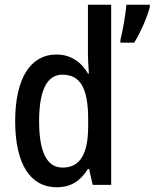

<svg xmlns="http://www.w3.org/2000/svg" viewBox="-20 -780 652 810"><path d="M219 10C281 10 320 -18 351 -67H356L371 0H449V-760H351V-552C351 -530 353 -499 355 -470H351C322 -520 277 -550 218 -550C109 -550 44 -450 44 -269C44 -88 108 10 219 10ZM612 -750V-760H513C511 -724 496 -640 488 -612V-600H546C571 -639 601 -707 612 -750ZM244 -73C177 -73 145 -140 145 -269C145 -394 176 -465 243 -465C322 -465 352 -403 352 -275V-249C352 -130 318 -73 244 -73Z"/></svg>

Font: Noto Sans Armenian Condensed Medium
Style: Regular
Weight: 500
Width: 3
Designer: Monotype Design Team
Foundry: Monotype Imaging Inc.
Version: Version 2.008